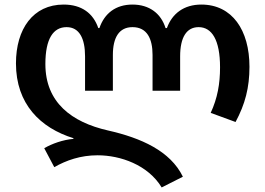

<svg xmlns="http://www.w3.org/2000/svg" viewBox="-20 -572 1164 842"><path d="M689 250 782 203C727 90 599 33 453 0C295 -36 179 -122 179 -291C179 -403 214 -453 272 -453C328 -453 353 -403 353 -325V-174H475V-331C475 -407 502 -453 561 -453C625 -453 649 -402 649 -331V-174H770V-325C770 -408 798 -453 851 -453C909 -453 945 -397 945 -277C945 -205 934 -142 904 -77L1013 -37C1055 -115 1074 -188 1074 -279C1074 -440 998 -552 863 -552C787 -552 735 -513 712 -449H706C686 -513 635 -552 561 -552C487 -552 438 -513 416 -449H411C389 -513 339 -552 259 -552C125 -552 50 -445 50 -294C50 -116 157 -11 302 34V37C256 41 208 58 174 78L218 161C271 131 333 109 408 109C508 109 629 151 689 250Z"/></svg>

Font: Noto Sans Georgian SemiBold
Style: Regular
Weight: 600
Designer: Monotype Design Team, Akaki Razmadze
Foundry: Google LLC
Version: Version 2.005